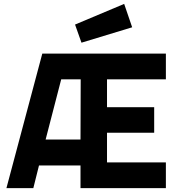

<svg xmlns="http://www.w3.org/2000/svg" viewBox="-20 -965 912 985"><path d="M393 0V-116H180L151 0H13L197 -690H831V-558H529V-415H771V-284H529V-132H831V0ZM294 -558 214 -249H393L394 -558ZM365 -839 617 -945 658 -825 398 -746Z"/></svg>

Font: TitilliumText
Style: ExtraBold
Weight: 800
Designer: Accademia di Belle Arti di Urbino and others
Foundry: Accademia di Belle Arti di Urbino and others.
Version: Version 60.001